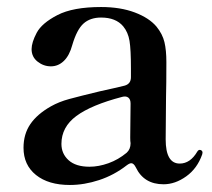

<svg xmlns="http://www.w3.org/2000/svg" viewBox="-20 -513 603 547"><path d="M557 -78 556 -73Q542 -33 510.5 -10.5Q479 12 446 12Q390 12 367 -36Q361 -48 354 -48Q349 -48 341 -42Q305 -14 262.5 0Q220 14 179 14Q118 14 82.5 -14.5Q47 -43 47 -92Q47 -131 66.5 -159.5Q86 -188 125 -210Q148 -223 177.5 -231Q207 -239 265 -253Q311 -263 335 -269Q353 -274 353 -293V-318Q353 -372 349 -396.5Q345 -421 331 -438Q310 -463 268 -463Q237 -463 218 -446Q199 -429 186 -385Q178 -355 162 -339.5Q146 -324 125 -324Q104 -324 87 -337.5Q70 -351 70 -373Q70 -392 84.5 -419.5Q99 -447 143.5 -470Q188 -493 268 -493Q323 -493 364 -477.5Q405 -462 426 -437Q443 -416 448.5 -393Q454 -370 454 -336Q454 -273 453 -236L452 -116Q452 -47 492 -47Q522 -47 542 -81Q545 -86 549 -86Q552 -86 554.5 -84Q557 -82 557 -78ZM341 -78Q352 -88 352 -105Q351 -110 351 -121L352 -218Q352 -230 345.5 -235Q339 -240 328 -237Q240 -214 197.5 -182.5Q155 -151 155 -103Q155 -75 175.5 -56.5Q196 -38 235 -38Q261 -38 289 -48Q317 -58 341 -78Z"/></svg>

Font: Shippori Mincho B1 SemiBold
Style: Regular
Weight: 600
Designer: FONTDASU
Foundry: FONTDASU / Google Inc. / but / Adobe
Version: Version 3.110; ttfautohint (v1.8.3)